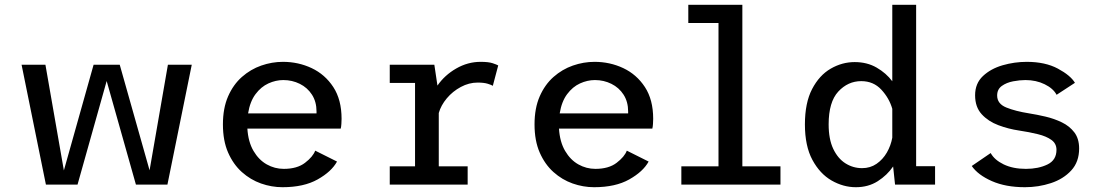

<svg xmlns="http://www.w3.org/2000/svg" viewBox="-20 -770 4622 801"><path d="M171.5 0 70 -500H169.5L246.5 -59L370.5 -500H479.5L604 -59.5L680.5 -500H780L678.5 0H547L425 -432L303.5 0Z M1158.5 11Q1113 11 1069 -4.5Q1025 -20 989 -52.2Q953 -84.5 931.5 -133.8Q910 -183 910 -251Q910 -318.5 931.5 -367.8Q953 -417 989.2 -449Q1025.5 -481 1070 -496.5Q1114.5 -512 1160.5 -512Q1224.5 -512 1280.2 -485.8Q1336 -459.5 1370.5 -406.8Q1405 -354 1405 -274.5Q1405 -265 1404.2 -253.2Q1403.5 -241.5 1401.5 -233.5H1012Q1015.5 -178 1037.5 -140.5Q1059.5 -103 1092.8 -84.2Q1126 -65.5 1164 -65.5Q1219.5 -65.5 1252.5 -90.8Q1285.5 -116 1295 -141.5L1386 -96Q1363 -54 1305.2 -21.5Q1247.5 11 1158.5 11ZM1162 -436Q1130.5 -436 1099.8 -422Q1069 -408 1046 -377.2Q1023 -346.5 1015 -297H1300.5V-305Q1300.5 -345.5 1281.5 -375Q1262.5 -404.5 1230.8 -420.2Q1199 -436 1162 -436Z M1606 0V-76H1711.5V-424H1606V-500H1792L1805 -413Q1835 -456.5 1883.2 -484.2Q1931.5 -512 1985 -512Q2018.5 -512 2035.5 -506.2Q2052.5 -500.5 2058.5 -497L2036 -412Q2031 -415.5 2015 -420.5Q1999 -425.5 1972.5 -425.5Q1936.5 -425.5 1902.5 -407.2Q1868.5 -389 1844 -359.8Q1819.5 -330.5 1810.5 -298.5V-76H1931V0Z M2458.5 11Q2413 11 2369 -4.5Q2325 -20 2289 -52.2Q2253 -84.5 2231.5 -133.8Q2210 -183 2210 -251Q2210 -318.5 2231.5 -367.8Q2253 -417 2289.2 -449Q2325.5 -481 2370 -496.5Q2414.5 -512 2460.5 -512Q2524.5 -512 2580.2 -485.8Q2636 -459.5 2670.5 -406.8Q2705 -354 2705 -274.5Q2705 -265 2704.2 -253.2Q2703.5 -241.5 2701.5 -233.5H2312Q2315.5 -178 2337.5 -140.5Q2359.5 -103 2392.8 -84.2Q2426 -65.5 2464 -65.5Q2519.5 -65.5 2552.5 -90.8Q2585.5 -116 2595 -141.5L2686 -96Q2663 -54 2605.2 -21.5Q2547.5 11 2458.5 11ZM2462 -436Q2430.5 -436 2399.8 -422Q2369 -408 2346 -377.2Q2323 -346.5 2315 -297H2600.5V-305Q2600.5 -345.5 2581.5 -375Q2562.5 -404.5 2530.8 -420.2Q2499 -436 2462 -436Z M2822.5 0V-76H2977.5V-674H2851.5V-750H3077V-76H3236V0Z M3550.5 11Q3498 11 3449.2 -17Q3400.5 -45 3369.2 -103Q3338 -161 3338 -251Q3338 -341 3368 -398.5Q3398 -456 3445.5 -483.5Q3493 -511 3545.5 -511Q3597.5 -511 3637.2 -488Q3677 -465 3702.5 -431V-750H3802V-76.5H3881V0H3714L3706 -75.5Q3681 -39 3641.8 -14Q3602.5 11 3550.5 11ZM3437 -251Q3437 -189.5 3456.2 -149Q3475.5 -108.5 3507.2 -88.5Q3539 -68.5 3576.5 -68.5Q3610.5 -68.5 3636.8 -86.5Q3663 -104.5 3679.8 -133.5Q3696.5 -162.5 3702.5 -195.5V-316Q3690 -360 3657 -395.8Q3624 -431.5 3573 -431.5Q3517.5 -431.5 3477.2 -388Q3437 -344.5 3437 -251Z M4256 11Q4175.5 11 4117.8 -14.5Q4060 -40 4034 -77.5L4113 -131.5Q4128.5 -103 4167.2 -84.2Q4206 -65.5 4260 -65.5Q4312 -65.5 4349.8 -83.8Q4387.5 -102 4387.5 -145Q4387.5 -171 4366.5 -186.2Q4345.5 -201.5 4310 -210.2Q4274.5 -219 4231 -225.5Q4187 -232 4145 -247.8Q4103 -263.5 4075.5 -293.5Q4048 -323.5 4048 -372.5Q4048 -422 4080.8 -452.8Q4113.5 -483.5 4163 -497.8Q4212.5 -512 4263.5 -512Q4340.5 -512 4393.2 -483.8Q4446 -455.5 4464.5 -424.5L4388 -374.5Q4374 -401 4338.2 -418.5Q4302.5 -436 4258 -436Q4234.5 -436 4206.8 -430.8Q4179 -425.5 4159.5 -411.5Q4140 -397.5 4140 -371.5Q4140 -337 4178.2 -321.5Q4216.5 -306 4273.5 -297Q4305.5 -292 4341.8 -283.5Q4378 -275 4410 -259.5Q4442 -244 4462 -217.8Q4482 -191.5 4482 -150.5Q4482 -94.5 4449 -58.8Q4416 -23 4364.2 -6Q4312.5 11 4256 11Z"/></svg>

Font: Trispace
Style: Regular
Weight: 400
Designer: Tyler Finck
Foundry: Etcetera Type Company
Version: Version 1.210; ttfautohint (v1.8.3)